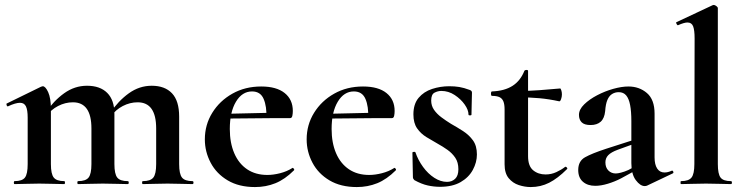

<svg xmlns="http://www.w3.org/2000/svg" viewBox="-20 -745 3009 777"><path d="M558 0Q555 0 555 -6Q555 -12 558 -12Q589 -12 600.5 -26.5Q612 -41 612 -81V-225Q612 -331 537 -331Q506 -331 477 -316Q448 -301 430 -275L425 -287Q459 -337 501.5 -367.5Q544 -398 594 -398Q647 -398 676 -367.5Q705 -337 705 -273V-81Q705 -41 716.5 -26.5Q728 -12 759 -12Q763 -12 763 -6Q763 0 759 0Q739 0 713 -1Q687 -2 658 -2Q630 -2 604 -1Q578 0 558 0ZM296 0Q293 0 293 -6Q293 -12 296 -12Q327 -12 338.5 -26.5Q350 -41 350 -81V-225Q350 -331 275 -331Q244 -331 215 -316Q186 -301 168 -275L163 -287Q197 -337 239.5 -367.5Q282 -398 332 -398Q385 -398 414 -369Q443 -340 443 -284V-81Q443 -41 454.5 -26.5Q466 -12 497 -12Q501 -12 501 -6Q501 0 497 0Q477 0 451 -1Q425 -2 396 -2Q368 -2 342 -1Q316 0 296 0ZM39 0Q36 0 36 -6Q36 -12 39 -12Q70 -12 81 -26.5Q92 -41 92 -81V-269Q92 -300 85 -314.5Q78 -329 61 -329Q52 -329 40 -325.5Q28 -322 13 -315Q9 -313 7 -319Q5 -325 7 -326L146 -394Q152 -396 153 -396Q164 -396 175 -372Q186 -348 186 -303V-81Q186 -41 197.5 -26.5Q209 -12 240 -12Q243 -12 243 -6Q243 0 240 0Q220 0 194 -1Q168 -2 139 -2Q111 -2 85 -1Q59 0 39 0Z M1012 12Q947 12 901.5 -15Q856 -42 832.5 -86.5Q809 -131 809 -181Q809 -240 839 -288.5Q869 -337 920.5 -366Q972 -395 1037 -395Q1099 -395 1132 -368.5Q1165 -342 1165 -296Q1165 -285 1163 -276Q1161 -267 1154 -267H1058Q1060 -314 1047 -344.5Q1034 -375 1000 -375Q960 -375 935 -333.5Q910 -292 910 -223Q910 -167 928 -125Q946 -83 980 -60Q1014 -37 1062 -37Q1086 -37 1113.5 -44Q1141 -51 1163 -65Q1165 -67 1168.5 -63Q1172 -59 1170 -56Q1133 -19 1094.5 -3.5Q1056 12 1012 12ZM875 -265 874 -284 1093 -289V-267Z M1424 12Q1359 12 1313.5 -15Q1268 -42 1244.5 -86.5Q1221 -131 1221 -181Q1221 -240 1251 -288.5Q1281 -337 1332.5 -366Q1384 -395 1449 -395Q1511 -395 1544 -368.5Q1577 -342 1577 -296Q1577 -285 1575 -276Q1573 -267 1566 -267H1470Q1472 -314 1459 -344.5Q1446 -375 1412 -375Q1372 -375 1347 -333.5Q1322 -292 1322 -223Q1322 -167 1340 -125Q1358 -83 1392 -60Q1426 -37 1474 -37Q1498 -37 1525.5 -44Q1553 -51 1575 -65Q1577 -67 1580.5 -63Q1584 -59 1582 -56Q1545 -19 1506.5 -3.5Q1468 12 1424 12ZM1287 -265 1286 -284 1505 -289V-267Z M1725 -338Q1725 -317 1736.5 -300.5Q1748 -284 1766 -270.5Q1784 -257 1805 -244Q1830 -230 1854 -214.5Q1878 -199 1894 -177Q1910 -155 1910 -120Q1910 -88 1893.5 -57.5Q1877 -27 1844 -8Q1811 11 1761 11Q1736 11 1711 5.5Q1686 0 1657 -16Q1655 -18 1653 -21Q1651 -24 1651 -28L1649 -127Q1649 -130 1654.5 -130.5Q1660 -131 1661 -129Q1672 -97 1692 -69.5Q1712 -42 1737.5 -25.5Q1763 -9 1789 -9Q1809 -9 1822 -21.5Q1835 -34 1835 -60Q1835 -88 1822.5 -106.5Q1810 -125 1791 -138.5Q1772 -152 1752 -163Q1729 -176 1706 -190Q1683 -204 1668 -225.5Q1653 -247 1653 -282Q1653 -324 1674 -349Q1695 -374 1728.5 -385Q1762 -396 1798 -396Q1820 -396 1838.5 -393Q1857 -390 1881 -381Q1890 -378 1890 -370Q1890 -350 1889 -328.5Q1888 -307 1888 -281Q1888 -278 1882 -278Q1876 -278 1876 -281Q1876 -300 1860.5 -322Q1845 -344 1820 -360.5Q1795 -377 1766 -377Q1752 -377 1738.5 -370Q1725 -363 1725 -338Z M2128 12Q2104 12 2079.5 4Q2055 -4 2038.5 -24Q2022 -44 2022 -80V-302Q2022 -323 2017 -335Q2012 -347 2001 -352Q1990 -357 1971 -357Q1967 -357 1967 -366Q1967 -375 1971 -375Q2022 -377 2054 -397.5Q2086 -418 2102 -458Q2104 -462 2110.5 -462Q2117 -462 2117 -458V-113Q2117 -73 2137.5 -56Q2158 -39 2188 -39Q2211 -39 2231.5 -48.5Q2252 -58 2266 -69Q2269 -72 2273.5 -67.5Q2278 -63 2274 -60Q2237 -23 2202.5 -5.5Q2168 12 2128 12ZM2243 -335Q2202 -344 2163.5 -347.5Q2125 -351 2082 -351V-377Q2123 -377 2162.5 -380Q2202 -383 2247 -387Q2249 -387 2251.5 -379.5Q2254 -372 2254 -363Q2254 -353 2250.5 -343.5Q2247 -334 2243 -335Z M2599 6Q2595 8 2589 8Q2571 8 2553 -16Q2535 -40 2535 -85V-255Q2535 -294 2530 -320Q2525 -346 2514 -359Q2503 -372 2484 -372Q2469 -372 2457 -364.5Q2445 -357 2438 -340.5Q2431 -324 2429 -295Q2426 -266 2411 -252.5Q2396 -239 2370 -239Q2345 -239 2334 -250Q2323 -261 2323 -280Q2323 -302 2344 -322.5Q2365 -343 2396.5 -359.5Q2428 -376 2462 -385.5Q2496 -395 2523 -395Q2567 -395 2598 -368.5Q2629 -342 2629 -285V-108Q2629 -79 2639.5 -63Q2650 -47 2669 -47Q2683 -47 2698 -54Q2702 -56 2704.5 -50.5Q2707 -45 2702 -43ZM2389 7Q2358 7 2339 -9.5Q2320 -26 2320 -57Q2320 -93 2347.5 -108.5Q2375 -124 2433 -143L2545 -179L2549 -164L2480 -139Q2453 -129 2441.5 -117Q2430 -105 2430 -88Q2430 -67 2442 -55Q2454 -43 2472 -43Q2480 -43 2493.5 -46.5Q2507 -50 2523 -57L2578 -87L2579 -70L2493 -23Q2468 -10 2440 -1.5Q2412 7 2389 7Z M2736 0Q2734 0 2734 -6Q2734 -12 2736 -12Q2767 -12 2778.5 -26.5Q2790 -41 2790 -81L2791 -589Q2791 -623 2785 -638.5Q2779 -654 2762 -654Q2749 -654 2724 -643Q2721 -642 2718 -648Q2715 -654 2717 -655L2864 -724Q2866 -725 2868 -725Q2873 -725 2879 -720.5Q2885 -716 2885 -712V-81Q2885 -41 2896 -26.5Q2907 -12 2938 -12Q2942 -12 2942 -6Q2942 0 2938 0Q2919 0 2892.5 -1Q2866 -2 2837 -2Q2808 -2 2782 -1Q2756 0 2736 0Z"/></svg>

Font: Cormorant Light
Style: Bold
Weight: 700
Version: Version 4.000